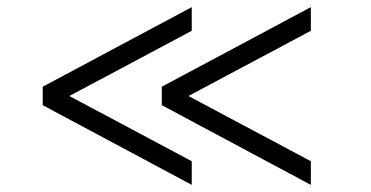

<svg xmlns="http://www.w3.org/2000/svg" viewBox="-20 -521 1040 538"><path d="M517.3 -3 99.7 -226.3V-278L517.3 -501V-434.7L174.3 -252L517.3 -69.3ZM851 -3 433.3 -226.3V-278L851 -501V-434.7L508 -252L851 -69.3Z"/></svg>

Font: 42dot Sans Light
Style: Regular
Weight: 300
Designer: 42dot
Version: Version 1.000